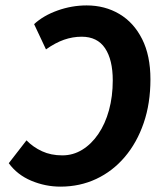

<svg xmlns="http://www.w3.org/2000/svg" viewBox="-20 -684 597 716"><path d="M205.5 12Q149.1 12 96.7 -10Q44.2 -32.1 12.7 -75.4L78.8 -160.6Q103.7 -135.1 136.9 -119.9Q170 -104.6 212.5 -104.6Q252.7 -104.6 286.9 -125.7Q321.1 -146.7 346.7 -184.4Q372.4 -222 386.5 -273.3Q400.5 -324.6 400.5 -384.1Q400.5 -461.1 371.8 -504.1Q343 -547.1 284.6 -547.1Q251.1 -547.1 218.6 -535.8Q186.2 -524.4 151.5 -499.8L107.2 -594Q141.8 -626 194.8 -644.9Q247.7 -663.8 303.1 -663.8Q371.2 -663.8 425.2 -631.8Q479.1 -599.8 510 -538.3Q541 -476.9 541 -388.1Q541 -298.3 515.8 -225.2Q490.7 -152 445.4 -98.7Q400.1 -45.4 338.9 -16.7Q277.7 12 205.5 12Z"/></svg>

Font: Source Sans 3
Style: Italic
Weight: 200
Italic angle: -11°
Designer: Paul D. Hunt
Foundry: Adobe
Version: Version 3.046;hotconv 1.0.118;makeotfexe 2.5.65603